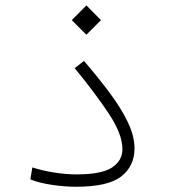

<svg xmlns="http://www.w3.org/2000/svg" viewBox="-20 -692 626 713"><path d="M262.2 1.5Q220.7 1.5 173.6 -5.4Q126.5 -12.2 92.8 -25.9L100.1 -70.3Q137.7 -58.1 181.2 -51.3Q224.6 -44.4 264.6 -44.4Q356.9 -44.4 395.8 -69.8Q434.6 -95.2 434.6 -138.2Q434.6 -193.8 384 -270Q333.5 -346.2 257.3 -439L292 -465.8Q345.2 -403.8 387.7 -346.7Q430.2 -289.6 454.8 -238Q479.5 -186.5 479.5 -140.6Q479.5 -75.7 430.7 -37.1Q381.8 1.5 262.2 1.5ZM300.8 -563 246.6 -617.2 300.8 -671.9 355 -617.2Z"/></svg>

Font: Cascadia Mono NF ExtraLight
Style: Regular
Weight: 200
Monospace: yes
Designer: Aaron Bell
Foundry: Saja Typeworks
Version: Version 2404.023; ttfautohint (v1.8.4)